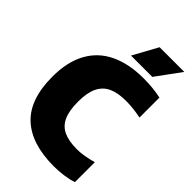

<svg xmlns="http://www.w3.org/2000/svg" viewBox="-280 -1051 1160 1160"><g transform="rotate(45 300.0 -470.5)"><path d="M30.5 -368Q30.5 -493 77 -578.5Q123.5 -664 212.8 -707Q302 -750 429.5 -750Q509 -750 577.5 -735V-564.5Q511 -578.5 448 -578.5Q378.5 -578.5 334.2 -557.5Q290 -536.5 268.5 -490.8Q247 -445 247 -370Q247 -293 267.8 -247.5Q288.5 -202 332 -181.8Q375.5 -161.5 445.5 -161.5Q501.5 -161.5 577.5 -183V-13Q546.5 -2 504 4Q461.5 10 420 10Q228.5 10 129.5 -82Q30.5 -174 30.5 -368ZM276.5 -793 363 -951H574L458.5 -793Z"/></g></svg>

Font: Encode Sans SemiCondensed Black
Style: Regular
Weight: 900
Width: 4
Designer: Multiple Designers
Foundry: Impallari Type
Version: Version 2.000